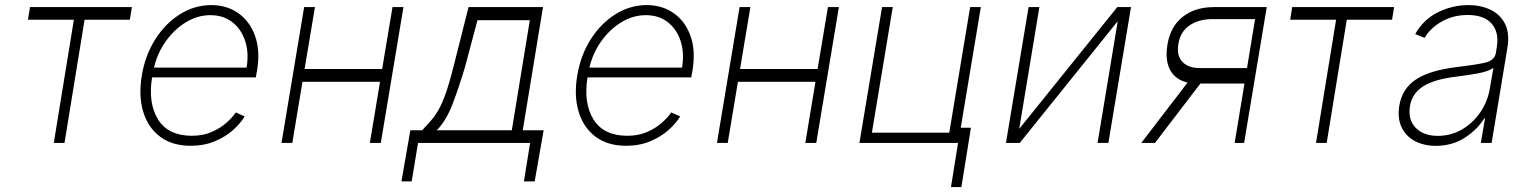

<svg xmlns="http://www.w3.org/2000/svg" viewBox="-20 -574 6147 771"><path d="M92.3 -494.7 100.5 -545.5H509.6L501.4 -494.7H319.6L239 0H196L276.6 -494.7Z M745.4 11.4Q671.5 11.4 622.9 -25.2Q574.2 -61.8 555 -125.4Q535.9 -188.9 549.4 -270.2Q562.9 -351.9 603.3 -415.8Q643.8 -479.8 702.6 -516.7Q761.4 -553.6 828.8 -553.6Q889.9 -553.6 936.3 -521.5Q982.6 -489.3 1004.1 -430.2Q1025.6 -371.1 1012.1 -290.1L1007.1 -263.1H590.6Q574.2 -158.7 615.1 -93.7Q655.9 -28.8 750.7 -28.8Q795.1 -28.8 829.7 -43.9Q864.3 -58.9 888.8 -80.6Q913.4 -102.3 926.8 -122.5L962.7 -106.5Q946.4 -79.2 915.8 -51.8Q885.3 -24.5 842.3 -6.6Q799.4 11.4 745.4 11.4ZM598.4 -302.6H970.2Q980.1 -361.5 964.5 -409.3Q948.9 -457 912.8 -485.1Q876.8 -513.1 824.6 -513.1Q773.4 -513.1 726.7 -484.7Q680 -456.3 646 -408.6Q611.9 -360.8 598.4 -302.6Z M1514.6 -296.9 1512.1 -282.3 1556.1 -545.5H1600.1L1509.2 0H1465.2L1506 -245.4H1194.6L1153.8 0H1110.4L1201.3 -545.5H1244.7L1203.1 -296.9Z M1592 154.5 1627.8 -50.8H1675.4Q1694.2 -71.7 1709.7 -88.8Q1725.1 -105.8 1739.3 -130Q1753.6 -154.1 1768.5 -195.1Q1783.4 -236.2 1800.8 -305L1861.5 -545.5H2160.5L2079.2 -50.8H2163L2127.1 154.5H2083.8L2108.7 0H1658.7L1633.2 154.5ZM1733.7 -50.8H2035.2L2107.6 -492.9H1897.4L1847.3 -305Q1822.1 -220.5 1796.5 -154.3Q1771 -88.1 1733.7 -50.8Z M2494 11.4Q2420.1 11.4 2371.4 -25.2Q2322.8 -61.8 2303.6 -125.4Q2284.4 -188.9 2297.9 -270.2Q2311.4 -351.9 2351.9 -415.8Q2392.4 -479.8 2451.2 -516.7Q2509.9 -553.6 2577.4 -553.6Q2638.5 -553.6 2684.8 -521.5Q2731.2 -489.3 2752.7 -430.2Q2774.1 -371.1 2760.7 -290.1L2755.7 -263.1H2339.1Q2322.8 -158.7 2363.6 -93.7Q2404.5 -28.8 2499.3 -28.8Q2543.7 -28.8 2578.3 -43.9Q2612.9 -58.9 2637.4 -80.6Q2661.9 -102.3 2675.4 -122.5L2711.3 -106.5Q2695 -79.2 2664.4 -51.8Q2633.9 -24.5 2590.9 -6.6Q2547.9 11.4 2494 11.4ZM2346.9 -302.6H2718.8Q2728.7 -361.5 2713.1 -409.3Q2697.4 -457 2661.4 -485.1Q2625.4 -513.1 2573.2 -513.1Q2522 -513.1 2475.3 -484.7Q2428.6 -456.3 2394.5 -408.6Q2360.4 -360.8 2346.9 -302.6Z M3263.1 -296.9 3260.7 -282.3 3304.7 -545.5H3348.7L3257.8 0H3213.8L3254.6 -245.4H2943.2L2902.3 0H2859L2949.9 -545.5H2993.3L2951.7 -296.9Z M3918.7 -545.5 3827.8 0H3431.1L3522 -545.5H3565L3481.2 -41.2H3791.9L3875.7 -545.5ZM3878.9 -61.1 3840.6 177.2H3798.7L3837 -61.1Z M4072.8 -56.5 4466.6 -545.5H4521.7L4430.8 0H4387.4L4468.4 -489L4074.9 0H4019.5L4110.4 -545.5H4153.8Z M4937.9 0 4977.3 -238.6H4800.4L4617.9 0H4562.9L4748.9 -242.5Q4700.3 -253.6 4679 -292.6Q4657.7 -331.7 4668 -394.9Q4680 -467.3 4729.2 -506.4Q4778.4 -545.5 4855.5 -545.5H5066.8L4975.9 0ZM4987.6 -300.8 5019.9 -497.2H4846.6Q4792.6 -496.8 4756.2 -471.6Q4719.8 -446.4 4712 -397.7Q4704.2 -350.5 4728.2 -325.5Q4752.1 -300.4 4798.7 -300.8Z M5160.9 -494.7 5169 -545.5H5578.1L5570 -494.7H5388.1L5307.5 0H5264.6L5345.2 -494.7Z M5745.7 11.7Q5698.9 11.7 5662.6 -7.1Q5626.4 -25.9 5608.7 -62.1Q5590.9 -98.4 5599.1 -150.2Q5610.8 -218.4 5666.2 -255.1Q5721.6 -291.9 5832.7 -305Q5896.3 -312.5 5938.9 -321.2Q5981.5 -329.9 5986.9 -361.2L5990.4 -383.9Q6000.7 -443.2 5970.3 -478.5Q5940 -513.8 5873.9 -513.8Q5816.1 -513.8 5769.9 -487.7Q5723.7 -461.6 5700.6 -421.9L5663 -437.1Q5696 -496.1 5754.6 -524.9Q5813.2 -553.6 5876.4 -553.6Q5925.1 -553.6 5964.3 -535.3Q6003.6 -517 6023.3 -478.9Q6043 -440.7 6033 -381L5969.8 0H5926.5L5943.2 -98.4H5940Q5911.6 -52.6 5861.2 -20.4Q5810.7 11.7 5745.7 11.7ZM5753.9 -28.4Q5805 -28.4 5849.3 -53.4Q5893.5 -78.5 5923.8 -122.2Q5954.2 -165.8 5963.1 -221.2L5976.9 -301.5Q5957.7 -287.3 5914.6 -279.3Q5871.4 -271.3 5831.3 -266.7Q5740.4 -256 5695.7 -227.8Q5650.9 -199.6 5642 -148.8Q5633.2 -93 5665 -60.7Q5696.7 -28.4 5753.9 -28.4Z"/></svg>

Font: Inter UI Extra Light
Style: Italic
Weight: 200
Italic angle: -9.39999°
Designer: Rasmus Andersson
Foundry: rsms
Version: 3.2;8d6f07862